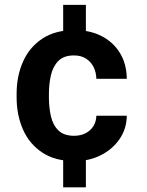

<svg xmlns="http://www.w3.org/2000/svg" viewBox="-20 -664 613 803"><path d="M339.2 -643.6V-501.8H244.2V-643.6ZM339.2 -21.7V119.6H244.2V-21.7ZM289.8 -96.1Q316.5 -96.1 337.3 -106.5Q358 -116.9 370.2 -135.7Q382.3 -154.5 383 -179.9H510.3Q509.6 -125.4 480.1 -82.5Q450.7 -39.6 401.7 -14.9Q352.7 9.8 292.2 9.8Q210.8 9.8 157 -25.9Q103.1 -61.5 76.3 -122Q49.5 -182.5 49.5 -256.5V-271.5Q49.5 -345.8 76.3 -406.2Q103 -466.5 156.9 -502.3Q210.7 -538.1 291.6 -538.1Q356 -538.1 404.8 -513.1Q453.7 -488.1 481.6 -442.4Q509.6 -396.7 510.3 -334.4H383Q382.3 -361.8 371.3 -383.8Q360.3 -405.8 339.6 -419Q318.9 -432.2 289.3 -432.2Q246.8 -432.2 224.1 -409.2Q201.4 -386.1 193 -349.4Q184.6 -312.7 184.6 -271.5V-256.5Q184.6 -214.6 192.9 -178Q201.2 -141.4 224 -118.8Q246.9 -96.1 289.8 -96.1Z"/></svg>

Font: Vazirmatn
Style: Regular
Weight: 400
Designer: Saber Rastikerdar
Foundry: Saber Rastikerdar
Version: Version 33.003;September 2, 2022;FontCreator 14.0.0.2862 64-